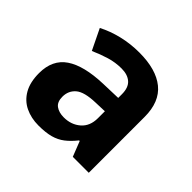

<svg xmlns="http://www.w3.org/2000/svg" viewBox="-140 -716 885 885"><g transform="rotate(45 302.0 -273.5)"><path d="M302 -557Q412 -557 470.5 -509.5Q529 -462 529 -364V0H425L396 -74H392Q369 -45 344.5 -26Q320 -7 288.5 1.5Q257 10 211 10Q163 10 124.5 -8.5Q86 -27 64 -65.5Q42 -104 42 -163Q42 -250 103 -291.5Q164 -333 286 -337L381 -340V-364Q381 -407 358.5 -427Q336 -447 296 -447Q256 -447 218 -435.5Q180 -424 142 -407L93 -508Q137 -531 190.5 -544Q244 -557 302 -557ZM323 -251Q251 -249 223 -225Q195 -201 195 -162Q195 -128 215 -113.5Q235 -99 267 -99Q315 -99 348 -127.5Q381 -156 381 -208V-253Z"/></g></svg>

Font: Noto Sans Gujarati
Style: Regular
Weight: 400
Designer: Jelle Bosma - Monotype Design Team, Universal Thirst
Foundry: Monotype Imaging Inc.
Version: Version 2.102